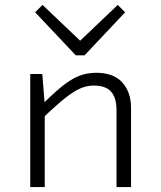

<svg xmlns="http://www.w3.org/2000/svg" viewBox="-20 -761 654 781"><path d="M152 -460 162 -336V-335V0H103V-460ZM150 -277 139 -323Q192 -377 230 -408Q268 -439 301 -452Q334 -465 371 -465Q442 -465 477.5 -425.5Q513 -386 513 -323V0H454V-313Q454 -363 432 -388Q410 -413 361 -413Q334 -413 307 -401.5Q280 -390 243 -360.5Q206 -331 150 -277ZM489 -711 324 -536H297L293 -583L459 -741ZM123 -711 153 -741 319 -583 315 -536H288Z"/></svg>

Font: Intel One Mono Light
Style: Regular
Weight: 300
Monospace: yes
Designer: Fred Shallcrass
Foundry: Frere-Jones Type LLC
Version: Version 1.004